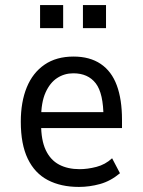

<svg xmlns="http://www.w3.org/2000/svg" viewBox="-20 -728 563 757"><path d="M291 9Q220 9 168.5 -18Q117 -45 89.5 -102Q62 -159 62 -248Q62 -326 85.5 -383.5Q109 -441 155.5 -473Q202 -505 270 -505Q334 -505 377 -476Q420 -447 440.5 -391.5Q461 -336 461 -256V-223H125V-286H405L388 -264Q388 -360 357.5 -399.5Q327 -439 269 -439Q234 -439 205.5 -420.5Q177 -402 159.5 -363Q142 -324 142 -260V-239Q142 -175 160.5 -136Q179 -97 213 -79Q247 -61 294 -61Q325 -61 360 -70Q395 -79 422 -104L453 -45Q416 -14 374.5 -2.5Q333 9 291 9ZM307 -617V-708H398V-617ZM138 -617V-708H229V-617Z"/></svg>

Font: Nunito Sans 7pt Condensed
Style: Regular
Weight: 400
Width: 3
Designer: Vernon Adams
Foundry: Vernon Adams
Version: Version 3.101;gftools[0.9.27]